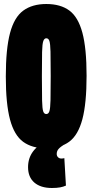

<svg xmlns="http://www.w3.org/2000/svg" viewBox="-20 -730 461 958"><path d="M210 10Q140 10 95.5 -22.5Q51 -55 30 -133.5Q9 -212 9 -348Q9 -486 30 -565Q51 -644 96 -677Q141 -710 211 -710Q282 -710 326 -677.5Q370 -645 391 -567Q412 -489 412 -352Q412 -214 391 -135Q370 -56 325.5 -23Q281 10 210 10ZM211 -161Q222 -161 226.5 -175Q231 -189 232 -230Q233 -271 233 -351Q233 -432 232 -472Q231 -512 226.5 -525.5Q222 -539 211 -539Q201 -539 196 -525Q191 -511 190 -470.5Q189 -430 189 -349Q189 -269 190 -228.5Q191 -188 195.5 -174.5Q200 -161 211 -161ZM239 208Q183 208 151.5 181Q120 154 120 104Q120 59 145 25.5Q170 -8 211 -22L305 -12Q281 3 272 13.5Q263 24 263 38Q263 48 269.5 54.5Q276 61 286 61Q295 61 301 59L309 196Q296 202 279.5 205Q263 208 239 208Z"/></svg>

Font: Georama ExtraCondensed Black
Style: Regular
Weight: 900
Width: 2
Designer: Jean-Baptiste Levee
Foundry: Production Type
Version: Version 1.000